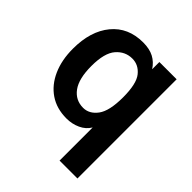

<svg xmlns="http://www.w3.org/2000/svg" viewBox="-182 -587 865 865"><g transform="rotate(45 250.0 -154.5)"><path d="M340 167V-44Q324 -17 293.5 -3Q263 11 228 11Q165 11 120 -19.5Q75 -50 50.5 -105Q26 -160 26 -232Q26 -344 80.5 -410Q135 -476 230 -476Q271 -476 298.5 -461.5Q326 -447 344 -419V-465H454V167ZM247 -76Q286 -76 313.5 -113Q341 -150 341 -237Q341 -323 314 -356.5Q287 -390 247 -390Q202 -390 171 -354.5Q140 -319 140 -236Q140 -155 169 -115.5Q198 -76 247 -76Z"/></g></svg>

Font: Inconsolata
Style: Bold
Weight: 700
Monospace: yes
Designer: Raph Levien, Cyreal, Brenton Simpson
Foundry: Raph Levien, Cyreal, Google
Version: Version 3.100; ttfautohint (v1.8.4.7-5d5b)